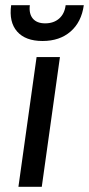

<svg xmlns="http://www.w3.org/2000/svg" viewBox="-20 -720 343 740"><path d="M121 -500H211L141 0H51ZM144 -562Q78 -562 46 -598.5Q14 -635 23 -700H95Q91 -667 106.5 -648.5Q122 -630 154 -630Q187 -630 208 -648.5Q229 -667 233 -700H303Q294 -635 252 -598.5Q210 -562 144 -562Z"/></svg>

Font: Retni Sans Medium
Style: Italic
Weight: 500
Italic angle: -8°
Designer: Vitaly Kuzmin
Foundry: ParaType Ltd.
Version: Version 1.00;June 10, 2019;FontCreator 11.5.0.2425 64-bit; t